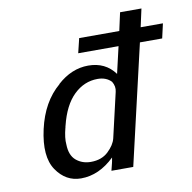

<svg xmlns="http://www.w3.org/2000/svg" viewBox="-79 -771 858 858"><g transform="rotate(-10 350.5 -341.5)"><path d="M94 -237Q121 -357 199 -423H198Q263 -482 339 -482Q417 -482 460 -423L488 -544H305L321 -610H503L521 -692H618L600 -610H701L686 -544H585L459 -1H360L368 -33Q368 -34 370 -42L373 -59Q303 9 221 9Q152 9 109.5 -53.5Q67 -116 94 -237ZM193 -235Q192 -234 192 -231Q192 -228 191 -227Q179 -181 182 -152Q183 -102 210.5 -79Q238 -56 277 -56Q326 -56 356 -84.5Q386 -113 393 -142L440 -345Q446 -369 432 -392Q409 -416 370 -416Q309 -416 262 -370.5Q215 -325 193 -235Z"/></g></svg>

Font: Coval
Style: Italic
Weight: 400
Foundry: Context Ltd
Version: Version 001.000